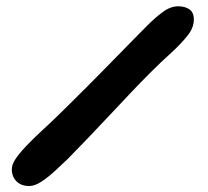

<svg xmlns="http://www.w3.org/2000/svg" viewBox="-20 -624 678 626"><path d="M75.5 -17.5Q49 -17.5 33.8 -32.8Q18.5 -48 18.5 -72.5Q18.5 -88 31.5 -107Q44.5 -126 66.5 -149Q88.5 -172 116 -197.5Q137 -216.5 160.8 -239.5Q184.5 -262.5 210.5 -288.2Q236.5 -314 263.5 -341Q290.5 -368 317 -395Q343.5 -422 368.5 -447.5Q393.5 -473 416 -496Q438.5 -519 457 -537.5Q484 -565 509.8 -584.2Q535.5 -603.5 561 -603.5Q582.5 -603.5 597.2 -593.8Q612 -584 612 -560Q612 -533.5 591.2 -507.5Q570.5 -481.5 538.5 -452Q505 -422 471.2 -388.2Q437.5 -354.5 403.5 -318.5Q369.5 -282.5 335.2 -246Q301 -209.5 267.5 -174.5Q234 -139.5 201.5 -106.5Q183 -88.5 160.5 -67.8Q138 -47 115.8 -32.2Q93.5 -17.5 75.5 -17.5Z"/></svg>

Font: Gluten
Style: Bold
Weight: 700
Designer: Tyler Finck
Foundry: Etcetera Type Company
Version: Version 1.204